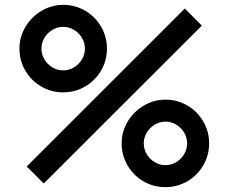

<svg xmlns="http://www.w3.org/2000/svg" viewBox="-20 -755 940 790"><path d="M240 -375Q191 -375 149.8 -399Q108.5 -423 84.2 -464.5Q60 -506 60 -555Q60 -603 84.8 -644.5Q109.5 -686 151 -710.5Q192.5 -735 240 -735Q289 -735 330.2 -711Q371.5 -687 395.8 -645.5Q420 -604 420 -555Q420 -506 395.8 -464.5Q371.5 -423 330.2 -399Q289 -375 240 -375ZM160 0 90 -70 740.5 -720 810.5 -649.5ZM240 -465.5Q263.5 -465.5 284.2 -477.8Q305 -490 317.2 -510.8Q329.5 -531.5 329.5 -555Q329.5 -578.5 317.2 -599.2Q305 -620 284.2 -632.2Q263.5 -644.5 240 -644.5Q216.5 -644.5 195.8 -632.2Q175 -620 162.8 -599.2Q150.5 -578.5 150.5 -555Q150.5 -531.5 162.8 -510.8Q175 -490 195.8 -477.8Q216.5 -465.5 240 -465.5ZM660.5 15Q611.5 15 570.2 -9Q529 -33 504.8 -74.5Q480.5 -116 480.5 -165Q480.5 -213 505.2 -254.5Q530 -296 571.5 -320.5Q613 -345 660.5 -345Q709.5 -345 750.8 -321Q792 -297 816.2 -255.5Q840.5 -214 840.5 -165Q840.5 -116 816.2 -74.5Q792 -33 750.8 -9Q709.5 15 660.5 15ZM660.5 -75.5Q684.5 -75.5 705 -87.8Q725.5 -100 737.8 -120.8Q750 -141.5 750 -165Q750 -188.5 737.8 -209.2Q725.5 -230 705 -242.2Q684.5 -254.5 660.5 -254.5Q637 -254.5 616.5 -242.2Q596 -230 583.8 -209.2Q571.5 -188.5 571.5 -165Q571.5 -141.5 583.8 -120.8Q596 -100 616.5 -87.8Q637 -75.5 660.5 -75.5Z"/></svg>

Font: Vela Sans SemBd
Style: Regular
Weight: 600
Designer: Principal design: Mikhail Sharanda - project Manrope.
Design modification: Ravid Balaliev
Foundry: Mikhail Sharanda
Version: Version 1.001